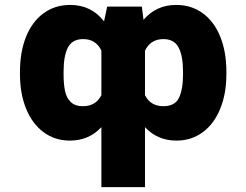

<svg xmlns="http://www.w3.org/2000/svg" viewBox="-20 -557 993 774"><path d="M388.7 -44.4Q338.4 9.8 261.7 9.8Q201.2 9.8 155.5 -24.2Q109.9 -58.1 85.2 -118.9Q60.5 -179.7 60.5 -257.8V-267.6Q60.5 -348.1 85.2 -409.2Q109.9 -470.2 155.8 -503.7Q201.7 -537.1 262.7 -537.1Q348.6 -537.1 399.4 -470.7L412.1 -530.3H551.8L558.6 -477.1Q609.4 -537.1 690.4 -537.1Q751.5 -537.1 797.4 -503.7Q843.3 -470.2 867.9 -409.2Q892.6 -348.1 892.6 -267.6V-257.8Q892.6 -179.7 867.9 -118.9Q843.3 -58.1 797.6 -24.2Q752 9.8 691.4 9.8Q614.7 9.8 564.5 -44.4V197.3H388.7ZM314.5 -128.9Q366.2 -128.9 388.7 -173.3V-353Q366.7 -399.4 315.4 -399.4Q272 -399.4 254.2 -366.2Q236.3 -333 236.3 -267.6V-257.8Q236.3 -217.8 242.2 -189.9Q248 -162.1 265.4 -145.5Q282.7 -128.9 314.5 -128.9ZM638.7 -399.4Q586.9 -399.4 564.5 -352.5V-173.3Q586.9 -128.9 638.7 -128.9Q685.1 -128.9 701.4 -162.6Q717.8 -196.3 717.8 -257.8V-267.6Q717.8 -332.5 699.7 -366Q681.6 -399.4 638.7 -399.4Z"/></svg>

Font: Pretendard GOV Black
Style: Regular
Weight: 900
Designer: Base glyphs from Inter by Rasmus Andersson; Hangeul glyphs from Noto Sans CJK(Source Han Sans) by Jang Soo-young and Kan
Foundry: Kil Hyung-jin
Version: Version 1.309